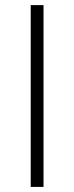

<svg xmlns="http://www.w3.org/2000/svg" viewBox="-20 -734 292 754"><path d="M100.6 0V-713.9H150.9V0Z"/></svg>

Font: Open Sans Light
Style: Regular
Weight: 300
Designer: Monotype Design Team
Foundry: Monotype Imaging Inc.
Version: Version 3.000; ttfautohint (v1.8.4)